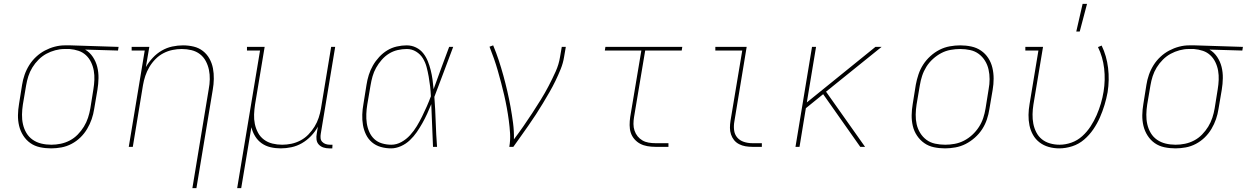

<svg xmlns="http://www.w3.org/2000/svg" viewBox="-20 -764 6490 999"><path d="M246 8Q216 8 188 2Q160 -4 138 -19.5Q116 -35 101 -58.5Q86 -82 79.5 -109Q73 -136 73.5 -165Q74 -194 79 -223L95 -323Q99 -349 108 -375Q117 -401 132 -425Q147 -449 168 -468.5Q189 -488 213.5 -501Q238 -514 264.5 -521Q291 -528 317 -528H347L597 -520L594 -501L423 -506Q447 -492 463 -468Q479 -444 486 -416Q493 -388 492.5 -357.5Q492 -327 487 -297L470 -197Q466 -170 457 -144Q448 -118 433.5 -93.5Q419 -69 398.5 -49Q378 -29 352.5 -15.5Q327 -2 299.5 3Q272 8 246 8ZM247 -11Q271 -11 295.5 -16Q320 -21 343 -33Q366 -45 384.5 -64Q403 -83 416.5 -105Q430 -127 438 -151.5Q446 -176 450 -200L466 -300Q470 -324 471 -348.5Q472 -373 468 -396Q464 -419 454 -440Q444 -461 427.5 -476.5Q411 -492 389 -499.5Q367 -507 342 -509H315Q292 -509 267.5 -502.5Q243 -496 221 -484Q199 -472 180.5 -453.5Q162 -435 148.5 -413Q135 -391 127.5 -367.5Q120 -344 116 -320L99 -220Q95 -194 94.5 -168Q94 -142 99.5 -117.5Q105 -93 117.5 -72Q130 -51 150 -37Q170 -23 195 -17Q220 -11 247 -11Z M981 215 1066 -300Q1071 -326 1071.5 -351.5Q1072 -377 1067 -401Q1062 -425 1050.5 -446.5Q1039 -468 1020 -482.5Q1001 -497 976.5 -503Q952 -509 926 -509Q902 -509 877.5 -504Q853 -499 830 -487Q807 -475 788.5 -456Q770 -437 757 -415Q744 -393 736 -369Q728 -345 724 -321L671 0H650L733 -501H665V-520H757L739 -415Q754 -441 775 -463.5Q796 -486 822 -501Q848 -516 876.5 -522Q905 -528 932 -528Q961 -528 988 -521.5Q1015 -515 1036 -498.5Q1057 -482 1070 -458.5Q1083 -435 1088 -408.5Q1093 -382 1092.5 -353.5Q1092 -325 1087 -297L1002 215Z M1214 215 1333 -501H1265V-520H1357L1307 -220Q1303 -194 1302 -168.5Q1301 -143 1306 -119Q1311 -95 1322.5 -73.5Q1334 -52 1353.5 -37.5Q1373 -23 1397.5 -17Q1422 -11 1448 -11Q1472 -11 1496 -16Q1520 -21 1543 -33Q1566 -45 1584.5 -64Q1603 -83 1616.5 -105Q1630 -127 1638 -151Q1646 -175 1650 -199L1703 -520H1724L1649 -68Q1647 -57 1648 -45.5Q1649 -34 1656.5 -26Q1664 -18 1674.5 -14.5Q1685 -11 1697 -11H1710L1709 8H1693Q1677 8 1663 3.5Q1649 -1 1639 -11.5Q1629 -22 1627 -37.5Q1625 -53 1628 -68L1634 -105Q1620 -79 1598.5 -56.5Q1577 -34 1551 -19Q1525 -4 1496.5 2Q1468 8 1441 8Q1413 8 1387.5 2Q1362 -4 1341.5 -18.5Q1321 -33 1307.5 -55Q1294 -77 1288 -102L1235 215Z M2015 8Q1987 8 1961 0.5Q1935 -7 1915.5 -23.5Q1896 -40 1884.5 -63.5Q1873 -87 1868.5 -113.5Q1864 -140 1865 -168Q1866 -196 1871 -223L1887 -323Q1891 -349 1899 -374.5Q1907 -400 1920.5 -423.5Q1934 -447 1953 -467.5Q1972 -488 1995 -502Q2018 -516 2044.5 -522Q2071 -528 2096 -528Q2122 -528 2144.5 -517Q2167 -506 2182 -487Q2197 -468 2206 -445.5Q2215 -423 2221 -399Q2227 -375 2230.5 -350Q2234 -325 2236 -300Q2256 -355 2276 -410Q2296 -465 2317 -520H2338Q2313 -455 2289 -389.5Q2265 -324 2240 -260Q2245 -195 2247 -130Q2249 -65 2254 0H2233Q2230 -55 2228.5 -110.5Q2227 -166 2224 -222Q2214 -197 2202.5 -172Q2191 -147 2177.5 -123Q2164 -99 2148.5 -76.5Q2133 -54 2112.5 -34.5Q2092 -15 2066 -3.5Q2040 8 2015 8ZM2016 -11Q2043 -11 2068.5 -25Q2094 -39 2114 -61Q2134 -83 2149 -108Q2164 -133 2176.5 -158.5Q2189 -184 2200.5 -210Q2212 -236 2222 -263Q2221 -289 2218 -314.5Q2215 -340 2210.5 -365.5Q2206 -391 2199.5 -415.5Q2193 -440 2180 -461Q2167 -482 2145 -495.5Q2123 -509 2097 -509Q2073 -509 2049 -503.5Q2025 -498 2004 -485Q1983 -472 1966 -452.5Q1949 -433 1937 -411.5Q1925 -390 1918.5 -367Q1912 -344 1908 -320L1891 -220Q1887 -196 1886 -171Q1885 -146 1888.5 -122.5Q1892 -99 1901.5 -77.5Q1911 -56 1927.5 -40.5Q1944 -25 1967.5 -18Q1991 -11 2016 -11Z M2630 0Q2636 -35 2634 -69Q2632 -103 2627.5 -136.5Q2623 -170 2617 -203Q2611 -236 2603.5 -268.5Q2596 -301 2587.5 -333Q2579 -365 2570 -396.5Q2561 -428 2550 -459.5Q2539 -491 2527 -521L2546 -528Q2562 -490 2575 -450.5Q2588 -411 2599 -371Q2610 -331 2619.5 -290Q2629 -249 2636.5 -207.5Q2644 -166 2649.5 -124Q2655 -82 2654 -39Q2679 -72 2703 -106.5Q2727 -141 2749.5 -175.5Q2772 -210 2794 -245.5Q2816 -281 2835 -317.5Q2854 -354 2871 -391.5Q2888 -429 2894 -468L2903 -520H2924L2915 -468Q2910 -436 2897.5 -405Q2885 -374 2870.5 -344Q2856 -314 2839 -284.5Q2822 -255 2804.5 -226Q2787 -197 2768.5 -168.5Q2750 -140 2730 -111.5Q2710 -83 2690.5 -55.5Q2671 -28 2651 0Z M3390 0Q3369 0 3348.5 -3.5Q3328 -7 3311 -16Q3294 -25 3281 -40Q3268 -55 3262 -73.5Q3256 -92 3256 -113Q3256 -134 3259 -155L3317 -501H3127L3130 -520H3530L3527 -501H3337L3279 -155Q3276 -137 3276 -119Q3276 -101 3281.5 -84.5Q3287 -68 3297.5 -55Q3308 -42 3322.5 -33.5Q3337 -25 3354.5 -22Q3372 -19 3390 -19H3458V0Z M3894 0Q3876 0 3858.5 -3Q3841 -6 3825.5 -14Q3810 -22 3799.5 -35Q3789 -48 3783.5 -64.5Q3778 -81 3778 -99Q3778 -117 3781 -136L3842 -501H3702V-520H3865L3801 -132Q3797 -110 3799.5 -87.5Q3802 -65 3815.5 -49Q3829 -33 3850 -26Q3871 -19 3894 -19H3944V0Z M4119 0 4205 -520H4226L4178 -231L4535 -520H4567L4278 -287L4481 0H4456L4263 -274L4173 -201L4140 0Z M4897 8Q4867 8 4839 2Q4811 -4 4789 -19.5Q4767 -35 4751.5 -58Q4736 -81 4729.5 -108.5Q4723 -136 4723.5 -165Q4724 -194 4729 -223L4745 -323Q4750 -350 4759 -377Q4768 -404 4783.5 -428Q4799 -452 4821 -472Q4843 -492 4868.5 -505Q4894 -518 4922 -523Q4950 -528 4976 -528Q5006 -528 5034 -522Q5062 -516 5084.5 -500.5Q5107 -485 5122 -462Q5137 -439 5143.5 -411.5Q5150 -384 5150 -355Q5150 -326 5145 -297L5128 -197Q5124 -170 5115 -143Q5106 -116 5090.5 -92Q5075 -68 5052.5 -48Q5030 -28 5004.5 -15Q4979 -2 4951 3Q4923 8 4897 8ZM4898 -11Q4922 -11 4947 -15.5Q4972 -20 4995.5 -32Q5019 -44 5039 -62.5Q5059 -81 5073.5 -103.5Q5088 -126 5096 -150.5Q5104 -175 5108 -200L5124 -300Q5129 -326 5129 -352Q5129 -378 5123.5 -402.5Q5118 -427 5105 -448Q5092 -469 5072.5 -483.5Q5053 -498 5028 -503.5Q5003 -509 4976 -509Q4952 -509 4926.5 -504.5Q4901 -500 4878 -488Q4855 -476 4834.5 -457.5Q4814 -439 4800 -416.5Q4786 -394 4778 -369.5Q4770 -345 4766 -320L4749 -220Q4745 -194 4744.5 -168Q4744 -142 4749.5 -117.5Q4755 -93 4768 -72Q4781 -51 4800.5 -36.5Q4820 -22 4845.5 -16.5Q4871 -11 4898 -11Z M5491 8Q5463 8 5436.5 0.5Q5410 -7 5389 -23Q5368 -39 5355 -62Q5342 -85 5336.5 -111.5Q5331 -138 5331.5 -166.5Q5332 -195 5337 -223L5383 -501H5315V-520H5407L5357 -220Q5353 -195 5352.5 -169.5Q5352 -144 5356.5 -120.5Q5361 -97 5372 -75.5Q5383 -54 5401 -39.5Q5419 -25 5443 -18Q5467 -11 5493 -11Q5524 -11 5555 -22Q5586 -33 5611 -55.5Q5636 -78 5654.5 -106.5Q5673 -135 5686 -165Q5699 -195 5708 -225.5Q5717 -256 5722 -287Q5732 -348 5725 -408Q5718 -468 5693 -519L5712 -527Q5738 -473 5745.5 -410.5Q5753 -348 5743 -284Q5737 -251 5727 -218Q5717 -185 5703 -153Q5689 -121 5668.5 -91Q5648 -61 5620.5 -37.5Q5593 -14 5559 -3Q5525 8 5491 8ZM5580 -600 5613 -744H5636L5598 -600Z M6096 8Q6066 8 6038 2Q6010 -4 5988 -19.5Q5966 -35 5951 -58.5Q5936 -82 5929.5 -109Q5923 -136 5923.5 -165Q5924 -194 5929 -223L5945 -323Q5949 -349 5958 -375Q5967 -401 5982 -425Q5997 -449 6018 -468.5Q6039 -488 6063.5 -501Q6088 -514 6114.5 -521Q6141 -528 6167 -528H6197L6447 -520L6444 -501L6273 -506Q6297 -492 6313 -468Q6329 -444 6336 -416Q6343 -388 6342.5 -357.5Q6342 -327 6337 -297L6320 -197Q6316 -170 6307 -144Q6298 -118 6283.5 -93.5Q6269 -69 6248.5 -49Q6228 -29 6202.5 -15.5Q6177 -2 6149.5 3Q6122 8 6096 8ZM6097 -11Q6121 -11 6145.5 -16Q6170 -21 6193 -33Q6216 -45 6234.5 -64Q6253 -83 6266.5 -105Q6280 -127 6288 -151.5Q6296 -176 6300 -200L6316 -300Q6320 -324 6321 -348.5Q6322 -373 6318 -396Q6314 -419 6304 -440Q6294 -461 6277.5 -476.5Q6261 -492 6239 -499.5Q6217 -507 6192 -509H6165Q6142 -509 6117.5 -502.5Q6093 -496 6071 -484Q6049 -472 6030.5 -453.5Q6012 -435 5998.5 -413Q5985 -391 5977.5 -367.5Q5970 -344 5966 -320L5949 -220Q5945 -194 5944.5 -168Q5944 -142 5949.5 -117.5Q5955 -93 5967.5 -72Q5980 -51 6000 -37Q6020 -23 6045 -17Q6070 -11 6097 -11Z"/></svg>

Font: Iosevka Etoile Thin
Style: Italic
Weight: 100
Italic angle: -9°
Designer: Belleve Invis
Foundry: Belleve Invis
Version: Version 22.1.2; ttfautohint (v1.8.4)